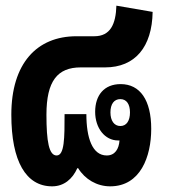

<svg xmlns="http://www.w3.org/2000/svg" viewBox="-20 -645 601 678"><path d="M164 13C206 13 236 -13 253 -51H256C280 -12 322 13 369 13C476 13 514 -92 514 -190C514 -291 475 -348 406 -348C348 -348 316 -309 316 -250C316 -193 350 -149 397 -149H402C400 -119 386 -96 357 -96C306 -96 285 -158 285 -242H208C208 -159 208 -96 180 -96C153 -96 144 -145 144 -240C144 -359 183 -407 265 -407H351C457 -407 517 -479 519 -603L391 -625C389 -560 370 -517 313 -517H250C110 -517 20 -421 20 -240C20 -75 72 13 164 13ZM405 -200C383 -200 370 -219 370 -248C370 -278 383 -295 405 -295C427 -295 439 -277 439 -248C439 -219 427 -200 405 -200Z"/></svg>

Font: Noto Sans Thai Looped ExtraCondensed
Style: Bold
Weight: 700
Width: 2
Designer: Sasikarn Vongin, Ben Mitchell
Foundry: The Fontpad Ltd
Version: Version 1.001